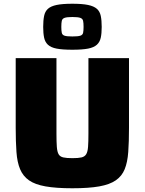

<svg xmlns="http://www.w3.org/2000/svg" viewBox="-20 -999 775 1027"><path d="M367 8Q280 8 223.5 -2Q167 -12 135 -34.5Q103 -57 87.5 -94Q72 -131 68 -186Q64 -241 64 -315V-688H282V-284Q282 -240 284 -213.5Q286 -187 293.5 -174Q301 -161 318.5 -157Q336 -153 367 -153Q399 -153 416 -157Q433 -161 441 -174Q449 -187 451 -213.5Q453 -240 453 -284V-688H670V-315Q670 -241 666 -186Q662 -131 647 -94Q632 -57 599.5 -34.5Q567 -12 511 -2Q455 8 367 8ZM367 -733Q314 -733 283 -739Q252 -745 236.5 -759.5Q221 -774 216 -797.5Q211 -821 211 -855Q211 -890 216 -914Q221 -938 236.5 -952Q252 -966 283 -972.5Q314 -979 367 -979Q420 -979 451 -972.5Q482 -966 498 -952Q514 -938 519 -914Q524 -890 524 -855Q524 -821 519 -797.5Q514 -774 498 -759.5Q482 -745 451 -739Q420 -733 367 -733ZM367 -804Q397 -804 409.5 -808Q422 -812 424.5 -823.5Q427 -835 427 -855Q427 -876 424.5 -887.5Q422 -899 409.5 -903.5Q397 -908 367 -908Q338 -908 325.5 -903.5Q313 -899 310.5 -887.5Q308 -876 308 -855Q308 -835 310.5 -823.5Q313 -812 325.5 -808Q338 -804 367 -804Z"/></svg>

Font: Saira SemiExpanded ExtraBold
Style: Regular
Weight: 800
Width: 6
Designer: Hector Gatti with collaboration of the Omnibus-Type team
Foundry: Omnibus-Type
Version: Version 1.101